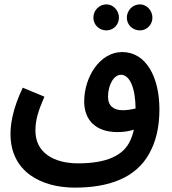

<svg xmlns="http://www.w3.org/2000/svg" viewBox="-20 -670 787 878"><path d="M467 -531C498 -531 524 -557 524 -589C524 -622 498 -650 467 -650C433 -650 407 -622 407 -589C407 -557 433 -531 467 -531ZM620 -531C651 -531 677 -557 677 -589C677 -622 651 -650 620 -650C586 -650 560 -622 560 -589C560 -557 586 -531 620 -531ZM322 188C476 188 600 145 662 33C692 -20 709 -86 709 -170C709 -319 647 -432 539 -432C436 -432 365 -317 365 -206C365 -120 419 -66 517 -66C541 -66 568 -69 592 -77C588 -58 582 -41 575 -26C544 42 466 77 337 77C226 77 142 28 142 -72C142 -120 153 -158 183 -228L84 -269C35 -166 28 -96 28 -57C28 117 171 188 322 188ZM474 -227C474 -283 501 -328 533 -328C574 -328 599 -267 600 -174C581 -169 560 -166 541 -166C501 -166 474 -185 474 -227Z"/></svg>

Font: Noto Sans Arabic UI Cn SmBd
Style: Regular
Weight: 600
Width: 3
Designer: Monotype Design Team, Nadine Chahine and Nizar Qandah
Foundry: Monotype Imaging Inc.
Version: Version 2.010